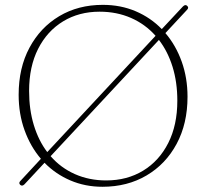

<svg xmlns="http://www.w3.org/2000/svg" viewBox="-20 -734 830 772"><path d="M61 9Q54 1.5 62 -6.5L144.5 -95.5Q102.5 -144.5 78.8 -210.2Q55 -276 55 -353Q55 -461 98.5 -542.2Q142 -623.5 218.2 -669Q294.5 -714.5 393.5 -714.5Q465 -714.5 525.5 -688.8Q586 -663 630.5 -617L715.5 -708Q725.5 -718 733 -710Q740.5 -703 732 -694.5L645 -601Q687 -552 710.5 -486.5Q734 -421 734 -345Q734 -237 690.2 -155.5Q646.5 -74 569.2 -28.5Q492 17 392 17Q322.5 17 263 -8.5Q203.5 -34 159 -79.5L78.5 7Q69 16.5 61 9ZM97 -368.5Q97 -293.5 116 -231Q135 -168.5 170 -122.5L605.5 -590Q564.5 -636.5 507 -661.8Q449.5 -687 380.5 -687Q297.5 -687 233.5 -648Q169.5 -609 133.2 -537.5Q97 -466 97 -368.5ZM693 -329Q693 -403.5 673.8 -465.5Q654.5 -527.5 619 -573.5L183.5 -106Q224.5 -59 281.5 -33.8Q338.5 -8.5 407 -8.5Q491 -8.5 555.5 -47.8Q620 -87 656.5 -159Q693 -231 693 -329Z"/></svg>

Font: Fraunces 9pt Thin
Style: Regular
Weight: 100
Version: Version 1.000;[b76b70a41]